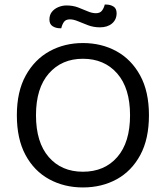

<svg xmlns="http://www.w3.org/2000/svg" viewBox="-20 -810 729 843"><path d="M634 -304Q634 -200 596 -129.5Q558 -59 492.5 -23Q427 13 344 13Q262 13 196 -23Q130 -59 92 -129.5Q54 -200 54 -304Q54 -408 93 -478.5Q132 -549 197.5 -585Q263 -621 344 -621Q426 -621 491.5 -585Q557 -549 595.5 -478.5Q634 -408 634 -304ZM551 -304Q551 -423 494.5 -487.5Q438 -552 344 -552Q251 -552 194.5 -487.5Q138 -423 138 -304Q138 -185 194 -120.5Q250 -56 344 -56Q439 -56 495 -120.5Q551 -185 551 -304ZM272 -786Q300 -786 322.5 -777.5Q345 -769 364.5 -760.5Q384 -752 401 -752Q419 -752 427.5 -763Q436 -774 440 -790H446Q464 -790 478 -781.5Q492 -773 492 -752Q492 -724 472 -707Q452 -690 419 -690Q391 -690 367 -699Q343 -708 323 -716.5Q303 -725 287 -725Q269 -725 261 -714Q253 -703 249 -686H243Q225 -686 211 -695Q197 -704 197 -724Q197 -744 207.5 -757.5Q218 -771 235.5 -778.5Q253 -786 272 -786Z"/></svg>

Font: Baloo Tamma 2
Style: Regular
Weight: 400
Designer: Divya Kowshik, Shuchita Grover and Ek Type
Foundry: Ek Type
Version: Version 1.700